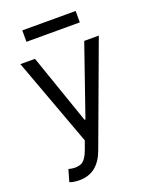

<svg xmlns="http://www.w3.org/2000/svg" viewBox="-169 -820 896 1124"><g transform="rotate(-20 278.5 -257.5)"><path d="M127.8 211.6Q106.5 211.6 89.8 208.3Q73.2 204.9 66.8 201.7L88.1 127.8Q133.9 139.6 164.6 127.3Q195.3 115.1 217.3 54L235.8 2.8L34.1 -545.5H125L275.6 -110.8H281.2L431.8 -545.5H522.7L288.4 88.1Q242.2 211.6 127.8 211.6ZM444.6 -727.3V-656.2H112.2V-727.3Z"/></g></svg>

Font: Inter UI
Style: Regular
Weight: 400
Designer: Rasmus Andersson
Foundry: rsms
Version: 3.2;8d6f07862